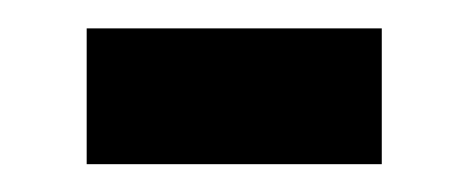

<svg xmlns="http://www.w3.org/2000/svg" viewBox="-20 -344 337 138"><path d="M42.3 -323.6V-226H254.4V-323.6Z"/></svg>

Font: Secuela Black
Style: Regular
Weight: 900
Designer: Fernando Haro
Foundry: deFharo
Version: Version 1.704